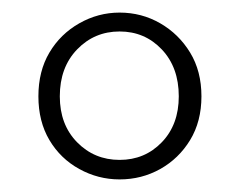

<svg xmlns="http://www.w3.org/2000/svg" viewBox="-20 -762 379 305"><path d="M170 -508Q210 -508 237 -536Q264 -564 264 -609Q264 -655 237 -683.5Q210 -712 170 -712Q130 -712 102.5 -683.5Q75 -655 75 -609Q75 -564 102.5 -536Q130 -508 170 -508ZM170 -477Q136 -477 106 -493.5Q76 -510 58.5 -539.5Q41 -569 41 -609Q41 -649 58.5 -678.5Q76 -708 106 -725Q136 -742 170 -742Q205 -742 234.5 -725Q264 -708 282 -678.5Q300 -649 300 -609Q300 -569 282 -539.5Q264 -510 234.5 -493.5Q205 -477 170 -477Z"/></svg>

Font: Noto Serif JP ExtraLight Light
Style: Regular
Weight: 300
Version: Version 2.003-H1;hotconv 1.1.1;makeotfexe 2.6.0